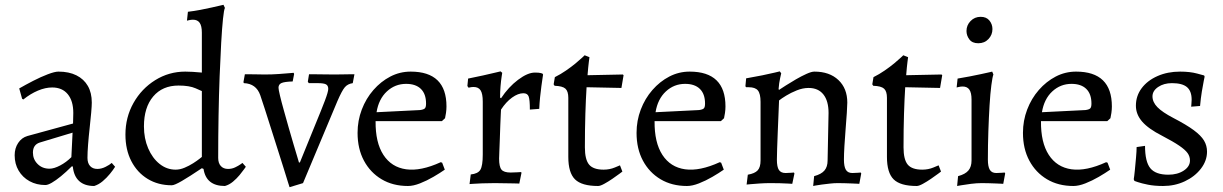

<svg xmlns="http://www.w3.org/2000/svg" viewBox="-20 -762 5091 799"><path d="M372 12Q332 12 309.5 -8.5Q287 -29 283 -69L279 -70Q255 -46 233.5 -28.5Q212 -11 195.5 -1.5Q179 8 169 8Q132 8 103 -8Q74 -24 57.5 -52Q41 -80 41 -116Q41 -145 55.5 -167Q70 -189 94 -196L284 -248L285 -292Q285 -342 262 -370Q239 -398 197 -398Q169 -398 138 -385Q107 -372 77 -348L72 -351L60 -394Q86 -409 118 -425.5Q150 -442 179 -453Q208 -464 223 -464Q267 -464 298 -448.5Q329 -433 345.5 -404.5Q362 -376 362 -335Q362 -322 359.5 -293Q357 -264 353 -228.5Q349 -193 346.5 -160Q344 -127 344 -105Q344 -83 355 -71Q366 -59 385 -59Q402 -59 419 -67.5Q436 -76 445 -84L459 -68Q451 -55 437.5 -38.5Q424 -22 407.5 -8Q391 6 372 12ZM186 -60Q205 -60 230.5 -73.5Q256 -87 277 -108L282 -210L146 -169Q117 -160 117 -127Q117 -99 136.5 -79.5Q156 -60 186 -60Z M916 12Q838 12 827 -59L820 -62Q768 -27 737 -9Q706 9 695 9Q638 9 594.5 -17.5Q551 -44 526.5 -91.5Q502 -139 502 -202Q502 -274 535.5 -333.5Q569 -393 626 -428.5Q683 -464 751 -464Q765 -464 782 -463Q799 -462 820 -460V-626Q820 -654 811 -667Q802 -680 783 -680Q775 -680 766.5 -678Q758 -676 758 -676L762 -713Q788 -716 814 -721Q840 -726 862 -731Q884 -736 897 -739Q910 -742 910 -742L916 -729Q912 -722 908 -684Q904 -646 900.5 -584Q897 -522 894 -444.5Q891 -367 889.5 -280Q888 -193 888 -105Q888 -83 899 -71Q910 -59 929 -59Q945 -59 958.5 -65.5Q972 -72 980.5 -78Q989 -84 989 -84L1003 -68Q1003 -68 996 -58Q989 -48 977 -33.5Q965 -19 949.5 -6Q934 7 916 12ZM711 -56Q729 -56 748 -64Q767 -72 783.5 -82.5Q800 -93 810 -101Q820 -109 820 -109V-383Q820 -383 794 -394.5Q768 -406 723 -406Q656 -406 617.5 -360.5Q579 -315 579 -236Q579 -186 596.5 -145Q614 -104 644 -80Q674 -56 711 -56Z M1185 17Q1185 17 1178 -5Q1171 -27 1160 -63Q1149 -99 1135 -142Q1121 -185 1107.5 -228.5Q1094 -272 1082 -308.5Q1070 -345 1063 -366Q1046 -414 995 -416L993 -420L999 -453Q999 -453 1015 -453Q1031 -453 1051 -452.5Q1071 -452 1082 -452Q1113 -452 1140 -454Q1167 -456 1184.5 -457.5Q1202 -459 1202 -459L1204 -454L1198 -423Q1164 -422 1151.5 -416.5Q1139 -411 1139 -397Q1139 -390 1145 -364.5Q1151 -339 1161 -303.5Q1171 -268 1181.5 -230.5Q1192 -193 1202 -160Q1212 -127 1218 -106.5Q1224 -86 1224 -86H1228Q1265 -178 1291.5 -242Q1318 -306 1332 -343Q1346 -380 1346 -392Q1346 -406 1336.5 -411Q1327 -416 1303 -416H1265L1261 -422L1266 -453Q1266 -453 1282.5 -453Q1299 -453 1324 -452.5Q1349 -452 1373 -452Q1391 -452 1410 -452.5Q1429 -453 1442 -453Q1455 -453 1455 -453L1448 -416Q1427 -413 1415 -399Q1403 -385 1384 -341L1241 0Z M1678 12Q1615 12 1568 -16Q1521 -44 1494.5 -93.5Q1468 -143 1468 -209Q1468 -260 1485.5 -306Q1503 -352 1534 -387.5Q1565 -423 1604.5 -443.5Q1644 -464 1689 -464Q1838 -464 1838 -319Q1838 -306 1836 -292Q1834 -278 1832 -270L1819 -258H1543Q1542 -169 1575.5 -117.5Q1609 -66 1670 -57.5Q1731 -49 1814 -87L1820 -85L1831 -56Q1811 -42 1783.5 -26Q1756 -10 1728 1Q1700 12 1678 12ZM1547 -295 1728 -304Q1743 -306 1748 -311Q1753 -316 1753 -331Q1753 -371 1731.5 -392Q1710 -413 1670 -413Q1624 -413 1590 -381.5Q1556 -350 1547 -295Z M1939 -36Q1969 -39 1979 -55.5Q1989 -72 1989 -119V-339Q1989 -372 1980 -386Q1971 -400 1951 -400Q1943 -400 1936.5 -398.5Q1930 -397 1930 -397L1925 -404L1928 -435Q1959 -441 1990 -448Q2021 -455 2042 -460Q2063 -465 2063 -465L2070 -459Q2070 -459 2067.5 -443Q2065 -427 2063 -403.5Q2061 -380 2061 -356L2065 -353Q2096 -400 2136 -430Q2176 -460 2206 -460Q2223 -460 2230 -458Q2237 -456 2237 -456L2240 -452Q2240 -452 2238 -438.5Q2236 -425 2233 -403.5Q2230 -382 2227.5 -357Q2225 -332 2224 -309L2185 -306Q2185 -347 2180 -360.5Q2175 -374 2158 -374Q2136 -374 2111 -356Q2086 -338 2065 -306Q2065 -306 2064 -287.5Q2063 -269 2062 -241Q2061 -213 2060 -183.5Q2059 -154 2058 -131.5Q2057 -109 2057 -102Q2057 -68 2067 -56Q2077 -44 2105 -44Q2116 -44 2132.5 -45Q2149 -46 2149 -46L2150 -42L2141 2Q2141 2 2131 1.5Q2121 1 2105 1Q2089 1 2071.5 0.5Q2054 0 2039 0Q2010 0 1986 1Q1962 2 1948 3Q1934 4 1934 4Z M2469 12Q2401 12 2373 -15.5Q2345 -43 2345 -109V-355Q2345 -382 2333 -393Q2321 -404 2288 -405L2284 -411L2289 -441Q2313 -453 2335.5 -468.5Q2358 -484 2375.5 -498.5Q2393 -513 2403 -522.5Q2413 -532 2413 -532L2433 -524Q2433 -524 2430.5 -505Q2428 -486 2425 -449L2572 -452L2575 -449L2566 -396L2421 -399Q2418 -352 2416 -289Q2414 -226 2414 -149Q2414 -98 2431.5 -77Q2449 -56 2492 -56Q2517 -56 2538.5 -65Q2560 -74 2560 -74L2570 -48Q2570 -48 2558 -39Q2546 -30 2528.5 -18Q2511 -6 2494.5 3Q2478 12 2469 12Z M2839 12Q2776 12 2729 -16Q2682 -44 2655.5 -93.5Q2629 -143 2629 -209Q2629 -260 2646.5 -306Q2664 -352 2695 -387.5Q2726 -423 2765.5 -443.5Q2805 -464 2850 -464Q2999 -464 2999 -319Q2999 -306 2997 -292Q2995 -278 2993 -270L2980 -258H2704Q2703 -169 2736.5 -117.5Q2770 -66 2831 -57.5Q2892 -49 2975 -87L2981 -85L2992 -56Q2972 -42 2944.5 -26Q2917 -10 2889 1Q2861 12 2839 12ZM2708 -295 2889 -304Q2904 -306 2909 -311Q2914 -316 2914 -331Q2914 -371 2892.5 -392Q2871 -413 2831 -413Q2785 -413 2751 -381.5Q2717 -350 2708 -295Z M3368 -29Q3398 -37 3411 -52.5Q3424 -68 3424 -94L3428 -292Q3428 -342 3406.5 -369Q3385 -396 3345 -396Q3321 -396 3296 -386Q3271 -376 3251.5 -364Q3232 -352 3222 -344Q3221 -318 3219.5 -282.5Q3218 -247 3216.5 -210Q3215 -173 3214 -143Q3213 -113 3213 -98Q3213 -67 3221.5 -54.5Q3230 -42 3249 -42Q3258 -42 3271 -43Q3284 -44 3284 -44L3286 -40L3277 3Q3277 3 3262 2Q3247 1 3226 0.5Q3205 0 3186 0Q3165 0 3142 1.5Q3119 3 3103 4.5Q3087 6 3087 6L3092 -35Q3121 -40 3133 -53Q3145 -66 3145 -94V-338Q3145 -372 3134 -385.5Q3123 -399 3096 -399H3085L3082 -403L3085 -436Q3120 -442 3152 -448.5Q3184 -455 3204.5 -460Q3225 -465 3225 -465L3231 -457Q3231 -457 3226.5 -437Q3222 -417 3220 -391L3222 -388Q3231 -394 3250.5 -406.5Q3270 -419 3292.5 -432Q3315 -445 3336 -454.5Q3357 -464 3369 -464Q3432 -464 3469 -429Q3506 -394 3506 -335Q3506 -322 3504 -292Q3502 -262 3499 -225Q3496 -188 3494 -154Q3492 -120 3492 -98Q3492 -69 3500 -55.5Q3508 -42 3527 -42Q3536 -42 3549 -43Q3562 -44 3562 -44L3564 -40L3556 3Q3556 3 3547.5 2.5Q3539 2 3525.5 1.5Q3512 1 3496.5 0.5Q3481 0 3467 0Q3451 0 3433.5 2Q3416 4 3400 6Q3384 8 3374 10Q3364 12 3364 12Z M3795 12Q3727 12 3699 -15.5Q3671 -43 3671 -109V-355Q3671 -382 3659 -393Q3647 -404 3614 -405L3610 -411L3615 -441Q3639 -453 3661.5 -468.5Q3684 -484 3701.5 -498.5Q3719 -513 3729 -522.5Q3739 -532 3739 -532L3759 -524Q3759 -524 3756.5 -505Q3754 -486 3751 -449L3898 -452L3901 -449L3892 -396L3747 -399Q3744 -352 3742 -289Q3740 -226 3740 -149Q3740 -98 3757.5 -77Q3775 -56 3818 -56Q3843 -56 3864.5 -65Q3886 -74 3886 -74L3896 -48Q3896 -48 3884 -39Q3872 -30 3854.5 -18Q3837 -6 3820.5 3Q3804 12 3795 12Z M3963 12 3967 -29Q3997 -37 4010 -52.5Q4023 -68 4023 -94V-348Q4023 -376 4014 -389Q4005 -402 3986 -402Q3978 -402 3969.5 -400Q3961 -398 3961 -398L3965 -435Q3990 -439 4015.5 -444Q4041 -449 4062 -453.5Q4083 -458 4096 -461Q4109 -464 4109 -464L4114 -452Q4110 -442 4105.5 -407.5Q4101 -373 4098 -323.5Q4095 -274 4093 -215.5Q4091 -157 4091 -98Q4091 -69 4099 -55.5Q4107 -42 4126 -42Q4135 -42 4148 -43Q4161 -44 4161 -44L4163 -40L4155 3Q4155 3 4146.5 2.5Q4138 2 4124.5 1.5Q4111 1 4095.5 0.5Q4080 0 4066 0Q4045 0 4021 3Q3997 6 3980 9Q3963 12 3963 12ZM4051 -582Q4026 -582 4014 -598Q4002 -614 4002 -633Q4002 -657 4019 -674.5Q4036 -692 4061 -692Q4085 -692 4097.5 -676.5Q4110 -661 4110 -641Q4110 -617 4093.5 -599.5Q4077 -582 4051 -582Z M4447 12Q4384 12 4337 -16Q4290 -44 4263.5 -93.5Q4237 -143 4237 -209Q4237 -260 4254.5 -306Q4272 -352 4303 -387.5Q4334 -423 4373.5 -443.5Q4413 -464 4458 -464Q4607 -464 4607 -319Q4607 -306 4605 -292Q4603 -278 4601 -270L4588 -258H4312Q4311 -169 4344.5 -117.5Q4378 -66 4439 -57.5Q4500 -49 4583 -87L4589 -85L4600 -56Q4580 -42 4552.5 -26Q4525 -10 4497 1Q4469 12 4447 12ZM4316 -295 4497 -304Q4512 -306 4517 -311Q4522 -316 4522 -331Q4522 -371 4500.5 -392Q4479 -413 4439 -413Q4393 -413 4359 -381.5Q4325 -350 4316 -295Z M4820 12Q4784 12 4757 6.5Q4730 1 4715.5 -4Q4701 -9 4701 -9L4698 -16Q4700 -27 4702.5 -52.5Q4705 -78 4707.5 -106Q4710 -134 4710 -150L4745 -155Q4745 -89 4767 -62Q4789 -35 4842 -35Q4880 -35 4906 -52Q4932 -69 4932 -94Q4932 -111 4922 -125Q4912 -139 4887 -156Q4862 -173 4816 -197Q4759 -226 4733 -256Q4707 -286 4707 -322Q4707 -363 4731 -395Q4755 -427 4797 -445.5Q4839 -464 4891 -464Q4932 -464 4961.5 -456Q4991 -448 4991 -448L4993 -443Q4993 -443 4989.5 -426Q4986 -409 4981.5 -381.5Q4977 -354 4974 -321L4937 -318Q4937 -318 4938 -329Q4939 -340 4939 -347Q4939 -383 4919.5 -399.5Q4900 -416 4857 -416Q4823 -416 4799.5 -400Q4776 -384 4776 -361Q4776 -337 4796.5 -316Q4817 -295 4863 -271Q4917 -243 4947.5 -220.5Q4978 -198 4990.5 -177Q5003 -156 5003 -131Q5003 -93 4977.5 -60Q4952 -27 4910.5 -7.5Q4869 12 4820 12Z"/></svg>

Font: Alegreya
Style: Regular
Weight: 400
Designer: Juan Pablo del Peral
Foundry: Huerta Tipografica
Version: Version 2.009